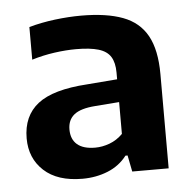

<svg xmlns="http://www.w3.org/2000/svg" viewBox="-40 -789 537 533"><g transform="rotate(-5 228.0 -522.0)"><path d="M169.5 -297Q100 -297 62.2 -331.8Q24.5 -366.5 24.5 -422Q24.5 -484.5 67 -517.8Q109.5 -551 205 -557L311 -565.5L325 -503L221.5 -495Q181 -492 163 -477.5Q145 -463 145 -436.5Q145 -409 162 -394.5Q179 -380 212 -380Q232 -380 252.2 -387.5Q272.5 -395 289 -411.5V-582.5Q289 -610 278.8 -626.5Q268.5 -643 245 -650Q221.5 -657 182.5 -657Q154.5 -657 122.2 -652.5Q90 -648 59 -638.5V-729.5Q93 -739 131.5 -743.8Q170 -748.5 204.5 -748.5Q275 -748.5 320.5 -731.5Q366 -714.5 388 -674.8Q410 -635 410 -567.5V-305H308.5L299.5 -350.5H293.5Q273 -323.5 240.2 -310.2Q207.5 -297 169.5 -297Z"/></g></svg>

Font: Encode Sans SC SemiBold
Style: Regular
Weight: 600
Version: Version 3.002